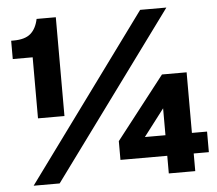

<svg xmlns="http://www.w3.org/2000/svg" viewBox="-52 -786 957 846"><g transform="rotate(-5 426.5 -363.5)"><path d="M108 -292V-562H20V-643H31Q81 -643 106 -664.5Q131 -686 140 -729H225V-292ZM63 2 598 -729H714L178 2ZM661 0V-78H454V-161L669 -437H778V-169H845V-78H778V0ZM570 -169H661V-288Z"/></g></svg>

Font: BDO Grotesk Black
Style: Regular
Weight: 900
Designer: Deni Anggara
Foundry: Lokal Container
Version: Version 2.000